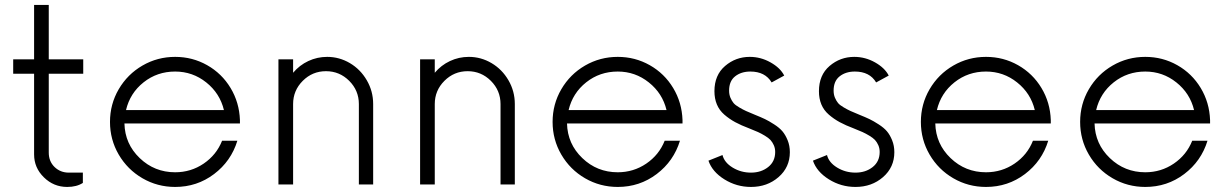

<svg xmlns="http://www.w3.org/2000/svg" viewBox="-20 -737 4910 767"><path d="M312.5 -442.4H174.8V-127.4Q174.8 -92.3 198 -69.8Q221.2 -47.4 254.9 -47.4H311V-6.3Q286.1 9.8 248.5 9.8Q194.3 9.8 155.3 -28.6Q116.2 -66.9 116.2 -120.1V-442.4H32.7V-500H116.2V-717.3H174.8V-500H312.5Z M938.5 -257.3V-243.7H477.1Q479 -162.1 538.1 -105.5Q597.2 -48.8 679.7 -48.8Q742.7 -48.8 793.7 -83.5Q844.7 -118.2 867.2 -174.8H928.2Q903.3 -93.3 835.2 -41.7Q767.1 9.8 679.7 9.8Q608.9 9.8 549.1 -24.9Q489.3 -59.6 454.3 -119.4Q419.4 -179.2 419.4 -250Q419.4 -320.8 454.3 -380.6Q489.3 -440.4 549.1 -475.1Q608.9 -509.8 679.7 -509.8Q749 -509.8 807.6 -476.6Q866.2 -443.4 901.1 -385.5Q936 -327.6 938.5 -257.3ZM679.7 -451.2Q607.9 -451.2 553.7 -408.2Q499.5 -365.2 483.4 -297.4H874.5Q858.4 -364.3 804 -407.7Q749.5 -451.2 679.7 -451.2Z M1287.1 -509.8Q1335.4 -509.8 1377.7 -484.9Q1419.9 -460 1445.3 -416.3Q1470.7 -372.6 1470.7 -321.3V0H1413.6V-321.3Q1413.6 -375.5 1375 -414.1Q1336.4 -452.6 1282.2 -452.6Q1228 -452.6 1189.5 -414.1Q1150.9 -375.5 1150.9 -321.3V0H1092.3V-500H1150.9V-446.3Q1176.3 -476.6 1211.7 -493.2Q1247.1 -509.8 1287.1 -509.8Z M1853 -509.8Q1901.4 -509.8 1943.6 -484.9Q1985.8 -460 2011.2 -416.3Q2036.6 -372.6 2036.6 -321.3V0H1979.5V-321.3Q1979.5 -375.5 1940.9 -414.1Q1902.3 -452.6 1848.1 -452.6Q1793.9 -452.6 1755.4 -414.1Q1716.8 -375.5 1716.8 -321.3V0H1658.2V-500H1716.8V-446.3Q1742.2 -476.6 1777.6 -493.2Q1813 -509.8 1853 -509.8Z M2706.5 -257.3V-243.7H2245.1Q2247.1 -162.1 2306.2 -105.5Q2365.2 -48.8 2447.8 -48.8Q2510.7 -48.8 2561.8 -83.5Q2612.8 -118.2 2635.3 -174.8H2696.3Q2671.4 -93.3 2603.3 -41.7Q2535.2 9.8 2447.8 9.8Q2377 9.8 2317.1 -24.9Q2257.3 -59.6 2222.4 -119.4Q2187.5 -179.2 2187.5 -250Q2187.5 -320.8 2222.4 -380.6Q2257.3 -440.4 2317.1 -475.1Q2377 -509.8 2447.8 -509.8Q2517.1 -509.8 2575.7 -476.6Q2634.3 -443.4 2669.2 -385.5Q2704.1 -327.6 2706.5 -257.3ZM2447.8 -451.2Q2376 -451.2 2321.8 -408.2Q2267.6 -365.2 2251.5 -297.4H2642.6Q2626.5 -364.3 2572 -407.7Q2517.6 -451.2 2447.8 -451.2Z M2980 9.8Q2922.4 9.8 2873.8 -20.5Q2825.2 -50.8 2810.1 -95.2L2866.2 -117.7Q2873.5 -87.9 2906.7 -67.6Q2939.9 -47.4 2980 -47.4Q3020.5 -47.4 3048.6 -69.6Q3076.7 -91.8 3076.7 -129.9Q3076.7 -144.5 3071.3 -156.7Q3065.9 -168.9 3058.1 -177.5Q3050.3 -186 3035.6 -194.8Q3021 -203.6 3008.1 -209.5Q2995.1 -215.3 2974.1 -223.6Q2940.4 -236.3 2917 -249Q2893.6 -261.7 2873.5 -279.1Q2853.5 -296.4 2843.8 -319.8Q2834 -343.3 2834 -372.6Q2834 -437 2876.5 -473.4Q2918.9 -509.8 2975.1 -509.8Q3019 -509.8 3058.1 -487.8Q3097.2 -465.8 3112.8 -435.1L3062.5 -407.7Q3036.6 -451.2 2977.5 -451.2Q2940.9 -451.2 2916.7 -432.1Q2892.6 -413.1 2892.6 -375Q2892.6 -359.4 2897.9 -346.7Q2903.3 -334 2910.4 -325.4Q2917.5 -316.9 2933.1 -307.9Q2948.7 -298.8 2960.4 -293.5Q2972.2 -288.1 2995.1 -278.8Q3020.5 -268.6 3035.9 -261.2Q3051.3 -253.9 3072.5 -240.2Q3093.8 -226.6 3105.7 -212.4Q3117.7 -198.2 3126.5 -176.5Q3135.3 -154.8 3135.3 -128.9Q3135.3 -68.8 3090.1 -29.5Q3044.9 9.8 2980 9.8Z M3397.5 9.8Q3339.8 9.8 3291.3 -20.5Q3242.7 -50.8 3227.5 -95.2L3283.7 -117.7Q3291 -87.9 3324.2 -67.6Q3357.4 -47.4 3397.5 -47.4Q3438 -47.4 3466.1 -69.6Q3494.1 -91.8 3494.1 -129.9Q3494.1 -144.5 3488.8 -156.7Q3483.4 -168.9 3475.6 -177.5Q3467.8 -186 3453.1 -194.8Q3438.5 -203.6 3425.5 -209.5Q3412.6 -215.3 3391.6 -223.6Q3357.9 -236.3 3334.5 -249Q3311 -261.7 3291 -279.1Q3271 -296.4 3261.2 -319.8Q3251.5 -343.3 3251.5 -372.6Q3251.5 -437 3293.9 -473.4Q3336.4 -509.8 3392.6 -509.8Q3436.5 -509.8 3475.6 -487.8Q3514.6 -465.8 3530.3 -435.1L3480 -407.7Q3454.1 -451.2 3395 -451.2Q3358.4 -451.2 3334.2 -432.1Q3310.1 -413.1 3310.1 -375Q3310.1 -359.4 3315.4 -346.7Q3320.8 -334 3327.9 -325.4Q3335 -316.9 3350.6 -307.9Q3366.2 -298.8 3377.9 -293.5Q3389.6 -288.1 3412.6 -278.8Q3438 -268.6 3453.4 -261.2Q3468.8 -253.9 3490 -240.2Q3511.2 -226.6 3523.2 -212.4Q3535.2 -198.2 3543.9 -176.5Q3552.7 -154.8 3552.7 -128.9Q3552.7 -68.8 3507.6 -29.5Q3462.4 9.8 3397.5 9.8Z M4177.7 -257.3V-243.7H3716.3Q3718.3 -162.1 3777.3 -105.5Q3836.4 -48.8 3918.9 -48.8Q3981.9 -48.8 4033 -83.5Q4084 -118.2 4106.4 -174.8H4167.5Q4142.6 -93.3 4074.5 -41.7Q4006.3 9.8 3918.9 9.8Q3848.1 9.8 3788.3 -24.9Q3728.5 -59.6 3693.6 -119.4Q3658.7 -179.2 3658.7 -250Q3658.7 -320.8 3693.6 -380.6Q3728.5 -440.4 3788.3 -475.1Q3848.1 -509.8 3918.9 -509.8Q3988.3 -509.8 4046.9 -476.6Q4105.5 -443.4 4140.4 -385.5Q4175.3 -327.6 4177.7 -257.3ZM3918.9 -451.2Q3847.2 -451.2 3793 -408.2Q3738.8 -365.2 3722.7 -297.4H4113.8Q4097.7 -364.3 4043.2 -407.7Q3988.8 -451.2 3918.9 -451.2Z M4814 -257.3V-243.7H4352.5Q4354.5 -162.1 4413.6 -105.5Q4472.7 -48.8 4555.2 -48.8Q4618.2 -48.8 4669.2 -83.5Q4720.2 -118.2 4742.7 -174.8H4803.7Q4778.8 -93.3 4710.7 -41.7Q4642.6 9.8 4555.2 9.8Q4484.4 9.8 4424.6 -24.9Q4364.7 -59.6 4329.8 -119.4Q4294.9 -179.2 4294.9 -250Q4294.9 -320.8 4329.8 -380.6Q4364.7 -440.4 4424.6 -475.1Q4484.4 -509.8 4555.2 -509.8Q4624.5 -509.8 4683.1 -476.6Q4741.7 -443.4 4776.6 -385.5Q4811.5 -327.6 4814 -257.3ZM4555.2 -451.2Q4483.4 -451.2 4429.2 -408.2Q4375 -365.2 4358.9 -297.4H4750Q4733.9 -364.3 4679.4 -407.7Q4625 -451.2 4555.2 -451.2Z"/></svg>

Font: Now Alt Light
Style: Regular
Weight: 300
Designer: Alfredo Marco Pradil
Foundry: Alfredo Marco Pradil
Version: Version 1.002;PS 001.002;hotconv 1.0.88;makeotf.lib2.5.64775